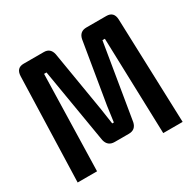

<svg xmlns="http://www.w3.org/2000/svg" viewBox="-151 -855 1036 1020"><g transform="rotate(-30 367.5 -345.0)"><path d="M498 -690H620Q666 -690 668 -641L690 0H571L553 -589H538L462 -130Q453 -88 411 -88H324Q282 -88 272 -130L195 -589H180L165 0H46L66 -641Q68 -690 113 -690H237Q277 -690 286 -648L348 -275Q360 -195 362 -180H372Q379 -233 385 -275L447 -648Q456 -690 498 -690Z"/></g></svg>

Font: Exo 2 Semi Bold Condensed
Style: Regular
Weight: 600
Width: 3
Designer: Natanael Gama
Version: Version 1.001;PS 001.001;hotconv 1.0.70;makeotf.lib2.5.58329